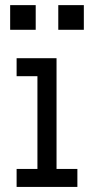

<svg xmlns="http://www.w3.org/2000/svg" viewBox="-20 -736 370 756"><path d="M20 -618.7V-715.8H120.6V-618.7ZM209.5 -618.7V-715.8H310.1V-618.7ZM45.4 0V-70.8H127.4V-436H45.4V-506.8H202.6V-70.8H284.7V0Z"/></svg>

Font: Kay Pho Du Medium
Style: Regular
Weight: 500
Designer: Victor Gaultney, Khu Oo Reh
Foundry: SIL International
Version: Version 3.000